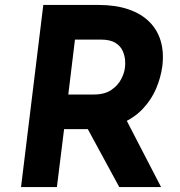

<svg xmlns="http://www.w3.org/2000/svg" viewBox="-20 -756 727 776"><path d="M378 -736Q447 -736 498.5 -718.5Q550 -701 583 -668.5Q616 -636 629.5 -590.5Q643 -545 636 -488Q630 -443 611 -398Q592 -353 557 -316Q522 -279 469.5 -256.5Q417 -234 343 -234H239L210 0H65L155 -736ZM359 -374Q403 -374 430 -392.5Q457 -411 470 -436.5Q483 -462 485 -483Q487 -495 485.5 -513.5Q484 -532 475.5 -551Q467 -570 446 -583Q425 -596 387 -596H283L256 -374ZM484 -284 631 0H462L310 -280Z"/></svg>

Font: Josefin Sans Thin
Style: Bold Italic
Weight: 700
Italic angle: -7°
Version: Version 2.000